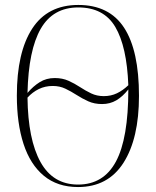

<svg xmlns="http://www.w3.org/2000/svg" viewBox="-20 -745 630 775"><path d="M295 10Q212 10 157 -35.5Q102 -81 75 -164Q48 -247 48 -359Q48 -534 110 -629.5Q172 -725 296 -725Q421 -725 481 -633Q541 -541 541 -358Q541 -186 478.5 -88Q416 10 295 10ZM399 -357Q428 -357 452 -368.5Q476 -380 498 -401Q492 -557 445.5 -636Q399 -715 296 -715Q194 -715 144.5 -629Q95 -543 91 -370Q114 -397 140.5 -413.5Q167 -430 201 -430Q232 -430 256.5 -419Q281 -408 303 -393.5Q325 -379 348 -368Q371 -357 399 -357ZM295 0Q398 0 448 -93Q498 -186 498 -384Q475 -355 449.5 -340Q424 -325 392 -325Q361 -325 336.5 -336Q312 -347 289.5 -361.5Q267 -376 244 -387Q221 -398 193 -398Q162 -398 136.5 -385.5Q111 -373 91 -351Q93 -182 143.5 -91Q194 0 295 0Z"/></svg>

Font: Noto Serif Display Condensed ExtraLight
Style: Regular
Weight: 200
Width: 3
Designer: Monotype Design Team
Foundry: Monotype Imaging Inc.
Version: Version 2.009